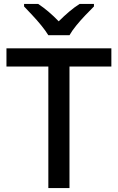

<svg xmlns="http://www.w3.org/2000/svg" viewBox="-20 -961 602 981"><path d="M335 0H227V-621H13V-714H549V-621H335ZM227 -781Q213 -804 191 -831Q169 -858 145 -883.5Q121 -909 103 -928V-941H175Q228 -906 280 -852Q307 -879 333.5 -901.5Q360 -924 387 -941H460V-928Q441 -909 416.5 -883.5Q392 -858 370 -831Q348 -804 335 -781Z"/></svg>

Font: Noto Sans Myanmar UI Medium
Style: Regular
Weight: 500
Designer: Monotype Design Team
Foundry: Monotype Imaging Inc.
Version: Version 2.103; ttfautohint (v1.8.4.7-5d5b)